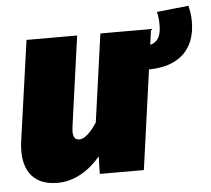

<svg xmlns="http://www.w3.org/2000/svg" viewBox="-48 -661 804 733"><g transform="rotate(-5 354.0 -295.0)"><path d="M708 -550C708 -578 703 -596 700 -610L578 -597C582 -583 584 -567 584 -546C584 -506 572 -482 542 -474L550 -534H356L309 -197C287 -163 262 -138 242 -138C225 -138 213 -147 219 -189L267 -534H73L19 -151C5 -49 43 20 144 20C208 20 265 -15 309 -67L307 0H476L529 -381C641 -382 708 -439 708 -550Z"/></g></svg>

Font: Fira Sans Heavy
Style: Italic
Weight: 900
Italic angle: -8°
Designer: bBox Type GmbH & Carrois Corporate GbR & Edenspiekermann AG
Foundry: bBox Type GmbH & Carrois Corporate GbR & Edenspiekermann AG
Version: Version 4.301;PS 004.301;hotconv 1.0.88;makeotf.lib2.5.64775